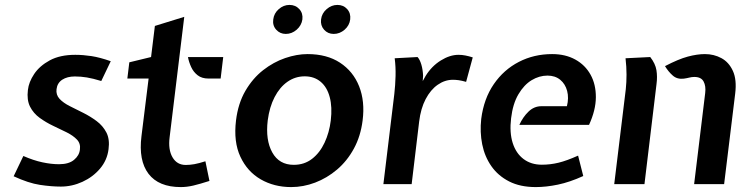

<svg xmlns="http://www.w3.org/2000/svg" viewBox="-20 -749 3038 781"><path d="M227.5 10Q189 10 142.5 3Q96 -4 35.5 -32L75 -114.5Q116 -96.5 152.2 -88.8Q188.5 -81 220 -81Q260 -81 281.2 -98.8Q302.5 -116.5 305 -140.5Q308.5 -165 293 -181.2Q277.5 -197.5 251.5 -210.5Q225.5 -223.5 196.2 -237.2Q167 -251 141.5 -269.5Q116 -288 102.2 -315.2Q88.5 -342.5 93.5 -383Q97 -415 119 -448Q141 -481 182.5 -503.5Q224 -526 286 -526Q318 -526 352.2 -520.8Q386.5 -515.5 430.5 -500L392 -419.5Q357.5 -430 333 -434Q308.5 -438 284.5 -438Q253.5 -438 233.2 -424.8Q213 -411.5 210 -386.5Q207 -363.5 222.2 -347Q237.5 -330.5 263.5 -317.5Q289.5 -304.5 318.5 -290Q347.5 -275.5 373 -256.5Q398.5 -237.5 412.8 -210Q427 -182.5 421.5 -142Q416 -97.5 387 -63.2Q358 -29 315.5 -9.5Q273 10 227.5 10Z M715.5 12Q625.5 12 584.2 -42Q543 -96 555.5 -195.5L584.5 -429.5H498L506 -495.5L594.5 -517L610 -643.5L729.5 -680.5L670 -191Q663.5 -140 681.8 -109Q700 -78 735.5 -78Q752 -78 770.5 -81.2Q789 -84.5 815.5 -93L832 -13Q793 -0.5 766.5 5.8Q740 12 715.5 12ZM828 -429.5Q801 -429.5 784 -442.8Q767 -456 757.8 -476Q748.5 -496 744.5 -517H888L877.5 -429.5Z M1164.5 12Q1095 12 1040.5 -19.5Q986 -51 957.8 -111.5Q929.5 -172 940 -259Q948.5 -328.5 978.2 -379.5Q1008 -430.5 1050.2 -463.5Q1092.5 -496.5 1140 -512.8Q1187.5 -529 1231 -529Q1309.5 -529 1363 -494Q1416.5 -459 1440.8 -398Q1465 -337 1455 -259Q1447 -195 1419.5 -144.5Q1392 -94 1351 -59.2Q1310 -24.5 1261.8 -6.2Q1213.5 12 1164.5 12ZM1175 -78.5Q1218 -78.5 1249.5 -103Q1281 -127.5 1300.2 -168.5Q1319.5 -209.5 1325.5 -259Q1332 -313.5 1321.2 -354Q1310.5 -394.5 1284.2 -416.5Q1258 -438.5 1219.5 -438.5Q1181 -438.5 1149.5 -416.5Q1118 -394.5 1097 -354Q1076 -313.5 1069 -259Q1059.5 -179.5 1087.5 -129Q1115.5 -78.5 1175 -78.5ZM1142.5 -611Q1119 -611 1103.5 -628.2Q1088 -645.5 1091.5 -670Q1094.5 -695 1114 -712Q1133.5 -729 1157.5 -729Q1182 -729 1197.5 -712Q1213 -695 1210 -670Q1206.5 -645.5 1186.8 -628.2Q1167 -611 1142.5 -611ZM1337.5 -611Q1313.5 -611 1298.2 -628.2Q1283 -645.5 1286 -670Q1289 -695 1308.8 -712Q1328.5 -729 1352.5 -729Q1377 -729 1392.2 -712Q1407.5 -695 1404.5 -670Q1401.5 -645.5 1381.8 -628.2Q1362 -611 1337.5 -611Z M1539.5 0 1584 -367Q1588 -402 1589 -439.5Q1590 -477 1585.5 -512L1678.5 -517Q1688 -506.5 1694 -486Q1700 -465.5 1701 -440.5L1699.5 -419L1711.5 -440.5Q1736 -480 1773 -503Q1810 -526 1845 -526Q1859.5 -526 1873.5 -523.2Q1887.5 -520.5 1903 -515.5L1876 -416Q1858.5 -421 1845.8 -422.8Q1833 -424.5 1822.5 -424.5Q1789.5 -424.5 1760.5 -404.2Q1731.5 -384 1711.5 -346Q1691.5 -308 1685 -254.5L1654.5 0Z M2159.5 12Q2096 12 2051 -11Q2006 -34 1978.8 -73Q1951.5 -112 1941.5 -161.8Q1931.5 -211.5 1937.5 -265.5Q1948 -347.5 1988.5 -406.5Q2029 -465.5 2090.5 -497.2Q2152 -529 2226 -529Q2280 -529 2320.2 -506.8Q2360.5 -484.5 2382.2 -445.2Q2404 -406 2403.8 -353.5Q2403.5 -301 2376 -241H2092.5Q2107 -273 2129.8 -295Q2152.5 -317 2182.5 -317H2286Q2294.5 -350.5 2287 -379Q2279.5 -407.5 2258.8 -424.5Q2238 -441.5 2207 -441.5Q2173.5 -441.5 2142.5 -422.8Q2111.5 -404 2088.8 -365.5Q2066 -327 2059 -268Q2052 -210 2065.5 -167.5Q2079 -125 2109.8 -102Q2140.5 -79 2184 -79Q2218.5 -79 2252.2 -87.2Q2286 -95.5 2331.5 -116L2352.5 -33Q2297.5 -8 2249.5 2Q2201.5 12 2159.5 12Z M2803.5 0 2848.5 -370.5Q2852 -399 2842 -417.5Q2832 -436 2804.5 -436Q2794 -436 2784.5 -433.5Q2775 -431 2761 -429Q2734.5 -426 2716.8 -441.5Q2699 -457 2685 -480Q2739.5 -508.5 2777.8 -518.8Q2816 -529 2847.5 -529Q2884 -529 2914.5 -512.5Q2945 -496 2961.2 -460.5Q2977.5 -425 2970.5 -368L2925.5 0ZM2478.5 0 2525.5 -386Q2528.5 -414 2528.5 -445.5Q2528.5 -477 2524.5 -512L2625 -517Q2646 -490 2650.2 -463.5Q2654.5 -437 2650.5 -407L2601.5 0Z"/></svg>

Font: Expletus Sans SemiBold
Style: Italic
Weight: 600
Italic angle: -7°
Version: Version 7.500